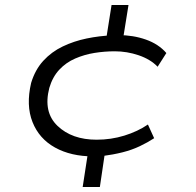

<svg xmlns="http://www.w3.org/2000/svg" viewBox="-20 -636 788 771"><path d="M312 115 334 -28 355 -8Q265 -8 201 -43.5Q137 -79 110.5 -146Q84 -213 105 -303Q121 -356 154 -392Q187 -428 232 -449.5Q277 -471 328 -481.5Q379 -492 430 -494L406 -477L428 -616H496L474 -479L456 -495Q515 -495 566 -477Q617 -459 648 -423L613 -368Q584 -398 537 -414Q490 -430 441 -430Q400 -430 359.5 -423.5Q319 -417 282 -401Q245 -385 218 -356Q191 -327 178 -283Q153 -186 211 -130.5Q269 -75 368 -75Q426 -75 479.5 -91.5Q533 -108 574 -136L599 -81Q573 -64 541.5 -49Q510 -34 472.5 -24.5Q435 -15 389 -9L402 -27L381 115Z"/></svg>

Font: Nunito Sans 7pt Expanded Light
Style: Italic
Weight: 300
Width: 7
Italic angle: -9°
Designer: Vernon Adams
Foundry: Vernon Adams
Version: Version 3.101;gftools[0.9.27]